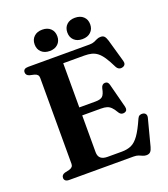

<svg xmlns="http://www.w3.org/2000/svg" viewBox="-159 -988 977 1117"><g transform="rotate(-20 330.0 -429.0)"><path d="M223.5 -376.5H382Q413 -376.5 425.8 -388.5Q438.5 -400.5 445 -435.5Q448 -447.5 454.2 -453.5Q460.5 -459.5 470 -460Q489 -461 494.5 -438.5L533 -290Q536 -277 532.8 -269.2Q529.5 -261.5 519 -258Q509 -255 500.2 -258Q491.5 -261 485.5 -270.5Q472 -293.5 460.2 -305.8Q448.5 -318 434 -322.5Q419.5 -327 397 -327H223.5ZM52 -677Q52 -688 59.5 -694Q67 -700 82.5 -700H462.5Q480.5 -700 492.2 -705Q504 -710 514.2 -715Q524.5 -720 538 -720Q553 -720 560.8 -711.5Q568.5 -703 574.5 -683.5L614.5 -543Q618 -530.5 614 -522Q610 -513.5 599 -510Q586.5 -506 576.5 -510.5Q566.5 -515 560 -527.5Q541 -566.5 524.8 -590.8Q508.5 -615 492 -627.8Q475.5 -640.5 456.2 -645.2Q437 -650 411.5 -650H281.5V-99.5Q281.5 -74.5 295.5 -62.2Q309.5 -50 338 -50H426Q460 -50 485 -61.2Q510 -72.5 532.8 -104.2Q555.5 -136 583 -198.5Q588 -210 596.5 -214Q605 -218 616 -216.5Q628.5 -214.5 633.8 -205.5Q639 -196.5 635.5 -183L592.5 -18.5Q587.5 0.5 579 9.5Q570.5 18.5 554 18.5Q542.5 18.5 532.2 13.8Q522 9 510 4.5Q498 0 480.5 0H82.5Q67 0 59.5 -6.2Q52 -12.5 52 -23Q52 -42 73 -48.5L101.5 -55Q114 -58.5 120.2 -65.5Q126.5 -72.5 126.5 -83.5V-616.5Q126.5 -627.5 120.2 -634.5Q114 -641.5 101.5 -645L73 -651.5Q52 -658 52 -677ZM233 -743.5Q201 -743.5 181.8 -761.5Q162.5 -779.5 162.5 -809.5Q162.5 -839.5 181.8 -857.5Q201 -875.5 233 -875.5Q265 -875.5 284 -857.5Q303 -839.5 303 -809.5Q303 -780 284 -761.8Q265 -743.5 233 -743.5ZM435 -743.5Q403 -743.5 384 -761.5Q365 -779.5 365 -809.5Q365 -839.5 384 -857.5Q403 -875.5 435 -875.5Q468 -875.5 487.2 -857.5Q506.5 -839.5 506.5 -809.5Q506.5 -780 487.2 -761.8Q468 -743.5 435 -743.5Z"/></g></svg>

Font: Fraunces SemiBold
Style: Regular
Weight: 600
Version: Version 1.000;[b76b70a41]